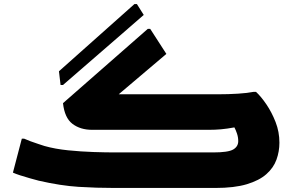

<svg xmlns="http://www.w3.org/2000/svg" viewBox="-20 -931 1454 951"><path d="M724 -788 804 -664 568 -464H1060Q1111 -464 1158.5 -467Q1206 -470 1236 -476H1248Q1273 -453 1299.5 -414Q1326 -375 1345 -326.5Q1364 -278 1364 -224Q1364 -181 1349.5 -140.5Q1335 -100 1299.5 -68.5Q1264 -37 1202.5 -18.5Q1141 0 1046 0H548Q458 0 369.5 -5.5Q281 -11 172 -36Q153 -41 128 -48Q103 -55 80 -62.5Q57 -70 44 -76L88 -244H100Q111 -239 130.5 -231.5Q150 -224 169.5 -218Q189 -212 200 -208Q253 -193 317.5 -186.5Q382 -180 443.5 -178Q505 -176 548 -176H1036Q1110 -176 1135 -190.5Q1160 -205 1160 -232Q1160 -251 1154 -269Q1148 -287 1141 -300Q1103 -293 1074 -290.5Q1045 -288 1016 -288H436Q378 -288 339 -317.5Q300 -347 292 -420L712 -788ZM272 -578 646 -911H658L692 -857L292 -510H280Z"/></svg>

Font: Kufam Black
Style: Italic
Weight: 900
Italic angle: -11°
Designer: Artur Schmal
Foundry: Original Type
Version: Version 1.301; ttfautohint (v1.8.3)